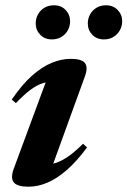

<svg xmlns="http://www.w3.org/2000/svg" viewBox="-20 -693 482 726"><path d="M32 -55 164.5 -413.5 190.5 -384Q165 -385.5 142.2 -378.5Q119.5 -371.5 95 -353.2Q70.5 -335 40 -303L24.5 -316.5Q63 -373 101 -406.8Q139 -440.5 175.8 -455.5Q212.5 -470.5 247.5 -470.5Q288.5 -470.5 301 -454.8Q313.5 -439 301.5 -405.5L168.5 -39L137 -70Q160.5 -68.5 184 -74.8Q207.5 -81 234.5 -99Q261.5 -117 294 -149.5L309 -135.5Q270 -82.5 232.2 -49.8Q194.5 -17 158.5 -2Q122.5 13 88 13Q45.5 13 32.2 -3.2Q19 -19.5 32 -55ZM176 -544Q149 -544 132 -561.8Q115 -579.5 115 -604.5Q115 -623 123.8 -638.8Q132.5 -654.5 148 -663.8Q163.5 -673 184 -673Q211.5 -673 228.2 -655.2Q245 -637.5 245 -612.5Q245 -594 236.5 -578.5Q228 -563 212.5 -553.5Q197 -544 176 -544ZM373 -544Q345.5 -544 328.8 -561.8Q312 -579.5 312 -604.5Q312 -623 320.8 -638.8Q329.5 -654.5 345 -663.8Q360.5 -673 381 -673Q408 -673 425 -655.2Q442 -637.5 442 -612.5Q442 -594 433.2 -578.5Q424.5 -563 409.2 -553.5Q394 -544 373 -544Z"/></svg>

Font: Newsreader 36pt
Style: Bold Italic
Weight: 700
Italic angle: -17°
Designer: Hugues Gentile
Foundry: Production Type
Version: Version 1.003